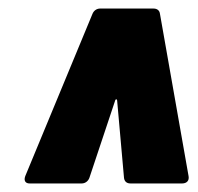

<svg xmlns="http://www.w3.org/2000/svg" viewBox="-20 -720 463 449"><path d="M49 -291H171C179 -291 186 -296 189 -304L249 -484C250 -489 254 -489 254 -484L270 -304C271 -296 276 -291 285 -291H406C416 -291 423 -297 421 -308L354 -688C353 -696 347 -700 339 -700H214C206 -700 199 -695 196 -687L39 -308C35 -297 40 -291 49 -291Z"/></svg>

Font: Barlow Condensed Black
Style: Italic
Weight: 900
Width: 3
Italic angle: -7°
Designer: Jeremy Tribby
Foundry: Tribby Type
Version: Version 1.422;hotconv 1.0.109;makeotfexe 2.5.65596